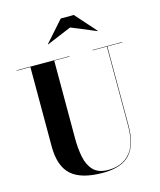

<svg xmlns="http://www.w3.org/2000/svg" viewBox="-143 -1095 1009 1210"><g transform="rotate(-15 362.0 -490.0)"><path d="M412.5 -923.5 252 -856.5 250.5 -858.5 370.5 -993.5H455.5L575.5 -858.5L574 -856.5ZM17 -750H362V-747.5H262V-240Q262 -174 273.2 -118Q284.5 -62 317 -28Q349.5 6 414 6Q503 6 554.2 -50.8Q605.5 -107.5 605.5 -230V-747.5H511.5V-750H707V-747.5H608.5V-230Q608.5 -106.5 553.8 -45.8Q499 15 376.5 15Q235.5 15 171 -42.8Q106.5 -100.5 106.5 -230V-747.5H17Z"/></g></svg>

Font: Bodoni* 72pt
Style: Bold
Weight: 700
Version: Version 2.3